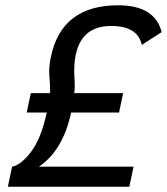

<svg xmlns="http://www.w3.org/2000/svg" viewBox="-20 -710 635 730"><path d="M471.7 0H9.8L25.9 -76.2Q61 -83 99.1 -134.3Q137.2 -185.5 157.7 -282.2H81.5L97.2 -356H170.4V-368.2Q170.4 -389.6 168 -417.5Q167 -426.8 167 -437Q167 -463.9 173.8 -495.1Q214.8 -689.9 429.2 -689.9Q568.8 -689.9 594.7 -587.9L519 -539.1Q503.9 -611.3 402.8 -611.3Q262.2 -611.3 262.2 -439L262.7 -419.9Q264.2 -399.4 264.2 -384.3Q264.2 -366.7 262.2 -356H448.2L432.6 -282.2H250.5Q219.7 -138.2 127.9 -76.2H487.8Z"/></svg>

Font: Cadman
Style: Italic
Weight: 400
Italic angle: -12°
Designer: Paul James MIller
Foundry: High-Logic / Made with FontCreator
Version: Version 2.114;March 28, 2021;FontCreator 13.0.0.2683 64-bit